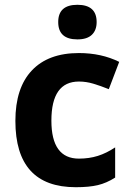

<svg xmlns="http://www.w3.org/2000/svg" viewBox="-20 -780 554 810"><path d="M225.6 -687Q225.6 -759.8 306.6 -759.8Q387.7 -759.8 387.7 -687Q387.7 -652.3 367.4 -633.1Q347.2 -613.8 306.6 -613.8Q225.6 -613.8 225.6 -687ZM299.8 9.8Q44.9 9.8 44.9 -270Q44.9 -409.2 114.3 -482.7Q183.6 -556.2 313 -556.2Q407.7 -556.2 482.9 -519L439 -403.8Q403.8 -418 373.5 -427Q343.3 -436 313 -436Q196.8 -436 196.8 -271Q196.8 -110.8 313 -110.8Q356 -110.8 392.6 -122.3Q429.2 -133.8 465.8 -158.2V-30.8Q429.7 -7.8 392.8 1Q356 9.8 299.8 9.8Z"/></svg>

Font: Zoram GWebM
Style: Bold
Weight: 700
Foundry: Ascender Corporation
Version: Version 1.000